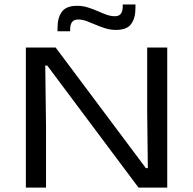

<svg xmlns="http://www.w3.org/2000/svg" viewBox="-20 -856 881 876"><path d="M234 -639 645.5 -89H654.5L651.5 -347.5V-639H743V0H612L195.5 -557H186.5L190 -273.5V0H98V-639ZM508.5 -719.5Q483.5 -719.5 460.5 -726.8Q437.5 -734 416.2 -743.2Q395 -752.5 375.2 -759.8Q355.5 -767 336.5 -767Q317 -767 308.5 -755Q300 -743 300 -721.5V-713.5H242.5V-730Q242.5 -775 262.2 -802.2Q282 -829.5 332 -829.5Q357.5 -829.5 380.5 -822.2Q403.5 -815 424.5 -805.8Q445.5 -796.5 465.2 -789.2Q485 -782 504 -782Q523.5 -782 531.8 -793.8Q540 -805.5 540 -827.5V-835.5H598V-818.5Q598 -773 578.2 -746.2Q558.5 -719.5 508.5 -719.5Z"/></svg>

Font: Anek Gujarati Expanded
Style: Regular
Weight: 400
Width: 7
Designer: Mrunmayee Ghaisas (Gujarati), Yesha Goshar (Latin)
Foundry: Ek Type
Version: Version 1.003